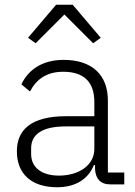

<svg xmlns="http://www.w3.org/2000/svg" viewBox="-20 -776 568 808"><path d="M216 -756 98 -617 130 -594 251 -715 372 -594 404 -617 286 -756ZM503 0V-50H434V-353C434 -461 367 -524 248 -524C155 -524 98 -480 70 -421L106 -391C134 -444 178 -474 246 -474C333 -474 377 -431 377 -347V-287H259C111 -287 51 -230 51 -139C51 -44 113 12 220 12C300 12 352 -24 375 -81H380V-63C383 -25 401 0 445 0ZM228 -37C158 -37 111 -69 111 -128V-152C111 -209 155 -244 257 -244H377V-149C377 -80 311 -37 228 -37Z"/></svg>

Font: IBM Plex Arabic Light
Style: Regular
Weight: 300
Designer: Mike Abbink, Paul van der Laan, Pieter van Rosmalen, Wael Morcos, Khajak Apelian
Foundry: Bold Monday
Version: Version 1.0